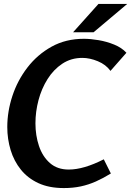

<svg xmlns="http://www.w3.org/2000/svg" viewBox="-20 -943 666 975"><path d="M304 12Q229 12 175 -13Q121 -38 86 -81.5Q51 -125 34 -181Q17 -237 17 -298Q17 -377 43 -456Q69 -535 119.5 -600.5Q170 -666 242 -706Q314 -746 406 -746Q440 -746 481 -739Q522 -732 560 -716.5Q598 -701 622 -675L541 -583Q518 -615 477 -632Q436 -649 398 -649Q341 -649 296.5 -619.5Q252 -590 221.5 -541.5Q191 -493 175.5 -434.5Q160 -376 160 -317Q160 -255 178 -201.5Q196 -148 233.5 -115Q271 -82 329 -82Q367 -82 411.5 -95Q456 -108 507 -134L543 -62Q504 -38 467 -21.5Q430 -5 390.5 3.5Q351 12 304 12ZM480 -923H626L455 -779H351Z"/></svg>

Font: Rosario
Style: Italic
Weight: 400
Italic angle: -8.05°
Designer: Hector Gatti
Foundry: Omnibus Type
Version: Version 1.201